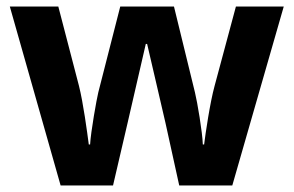

<svg xmlns="http://www.w3.org/2000/svg" viewBox="-20 -566 896 586"><path d="M485 -191 527 0H689L846 -546H700L635 -304C621 -253 607 -158 603 -125H599C598 -162 582 -256 575 -284L511 -546H347L280 -284C275 -264 257 -163 255 -125H251C246 -163 234 -253 221 -304L158 -546H10L165 0H325L369 -189C380 -236 416 -392 425 -432H429C438 -392 475 -236 485 -191Z"/></svg>

Font: Noto Sans Adlam
Style: Bold
Weight: 700
Designer: Mark Jamra, Neil Patel
Foundry: JamraPatel LLC
Version: Version 3.001